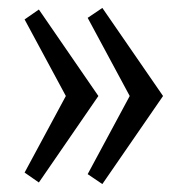

<svg xmlns="http://www.w3.org/2000/svg" viewBox="-20 -483 455 484"><path d="M391 -241 238 -19 201 -44 307 -241 201 -438 238 -463ZM228 -241 78 -23 42 -48 146 -241 42 -434 78 -459Z"/></svg>

Font: Andada SC
Style: Regular
Weight: 400
Designer: Carolina Giovagnoli
Foundry: Carolina Giovagnoli
Version: Version 1.003